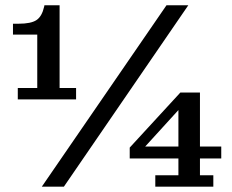

<svg xmlns="http://www.w3.org/2000/svg" viewBox="-20 -702 872 722"><path d="M46.9 -328.1V-371.1H120.1V-571.8H28.8V-612.8H49.8Q96.7 -612.8 117.2 -626.5Q137.7 -640.1 146 -676.8L147 -682.1H204.1V-371.1H266.1V-328.1ZM137.2 0 606 -682.1H688L220.2 0ZM467.8 -106V-147L658.2 -354H731.9V-150.9H812V-106H731.9V-43H782.2V0H564V-43H650.9V-106ZM525.9 -150.9H650.9V-288.1Z"/></svg>

Font: Montagu Slab 144pt Medium
Style: Regular
Weight: 500
Designer: Florian Karsten
Foundry: Florian Karsten
Version: Version 1.000